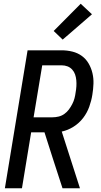

<svg xmlns="http://www.w3.org/2000/svg" viewBox="-20 -1003 540 1023"><path d="M6 0 127 -735H308Q338 -735 366 -728Q394 -721 416 -705Q438 -689 452 -665Q466 -641 472.5 -613.5Q479 -586 478 -557Q477 -528 472 -498Q467 -466 455.5 -434Q444 -402 423 -374.5Q402 -347 372 -328Q342 -309 309 -302L406 0H313L262 -157L217 -298H146L97 0ZM159 -378H260Q276 -378 292.5 -382Q309 -386 323 -396Q337 -406 347 -419.5Q357 -433 365 -448.5Q373 -464 377 -479.5Q381 -495 383 -511Q386 -527 387 -543.5Q388 -560 386.5 -576Q385 -592 380 -606.5Q375 -621 364.5 -632.5Q354 -644 339.5 -649.5Q325 -655 308 -655H205ZM314 -792 266 -838 410 -983 470 -927Z"/></svg>

Font: Iosevka SS18 Medium
Style: Italic
Weight: 500
Italic angle: -9°
Monospace: yes
Designer: Belleve Invis
Foundry: Belleve Invis
Version: Version 25.1.1; ttfautohint (v1.8.4)